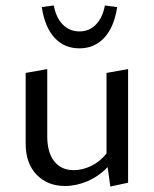

<svg xmlns="http://www.w3.org/2000/svg" viewBox="-20 -676 564 703"><path d="M133 -650 177 -656Q185 -612 209.5 -586.5Q234 -561 271 -561Q307 -561 331.5 -586.5Q356 -612 364 -656L409 -650Q398 -577 362 -538Q326 -499 271 -499Q215 -499 179.5 -538Q144 -577 133 -650ZM449 -423V-7L384 7L374 -64Q341 -30 300 -12.5Q259 5 218 5Q154 5 114 -36.5Q74 -78 74 -150V-409L153 -423V-177Q153 -118 178.5 -85.5Q204 -53 250 -53Q282 -53 314 -68.5Q346 -84 370 -114V-409Z"/></svg>

Font: Ysabeau Infant Medium
Style: Regular
Weight: 500
Designer: Christian Thalmann (Catharsis Fonts)
Version: Version 0.003